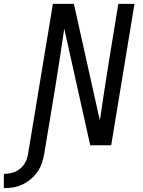

<svg xmlns="http://www.w3.org/2000/svg" viewBox="-122 -755 742 998"><path d="M-102 223V149Q-81 149 -58.5 143Q-36 137 -18 122.5Q0 108 10.5 87Q21 66 24 44L153 -735H262L397 -129Q409 -207 420.5 -285Q432 -363 445 -441L493 -735H577L456 0H347L212 -606Q200 -528 188.5 -450Q177 -372 164 -294L108 44Q104 68 96 92Q88 116 73 137.5Q58 159 38 176Q18 193 -5.5 204Q-29 215 -53.5 219Q-78 223 -102 223Z"/></svg>

Font: Iosevka Aile Oblique
Style: Regular
Weight: 400
Italic angle: -9°
Designer: Belleve Invis
Foundry: Belleve Invis
Version: Version 31.1.0; ttfautohint (v1.8.4)